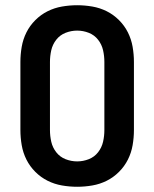

<svg xmlns="http://www.w3.org/2000/svg" viewBox="-20 -702 590 734"><path d="M275 12Q246 12 217 7Q188 2 162 -11Q136 -24 115 -45Q94 -66 81 -92Q68 -118 63 -147Q58 -176 58 -205V-465Q58 -494 63 -523Q68 -552 81 -578Q94 -604 115 -625Q136 -646 162 -659Q188 -672 217 -677Q246 -682 275 -682Q304 -682 333 -677Q362 -672 388 -659Q414 -646 435 -625Q456 -604 469 -578Q482 -552 487 -523Q492 -494 492 -465V-205Q492 -176 487 -147Q482 -118 469 -92Q456 -66 435 -45Q414 -24 388 -11Q362 2 333 7Q304 12 275 12ZM275 -85Q298 -85 319.5 -93.5Q341 -102 355 -120Q369 -138 374 -160Q379 -182 379 -205V-465Q379 -488 374 -510Q369 -532 355 -550Q341 -568 319.5 -576.5Q298 -585 275 -585Q252 -585 230.5 -576.5Q209 -568 195 -550Q181 -532 176 -510Q171 -488 171 -465V-205Q171 -182 176 -160Q181 -138 195 -120Q209 -102 230.5 -93.5Q252 -85 275 -85Z"/></svg>

Font: Lode
Style: Bold
Weight: 700
Monospace: yes
Designer: Belleve Invis
Foundry: Belleve Invis
Version: Version 29.2.0; ttfautohint (v1.8.3)